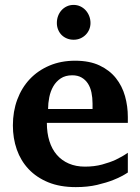

<svg xmlns="http://www.w3.org/2000/svg" viewBox="-20 -746 569 778"><path d="M355 -326.2Q355 -350.1 350.6 -371.1Q346.2 -392.1 336.2 -407.5Q326.2 -422.9 310.5 -431.9Q294.9 -440.9 272.9 -440.9Q245.1 -440.9 226.3 -428.5Q207.5 -416 196 -396.2Q184.6 -376.5 179.7 -352.1Q174.8 -327.6 174.8 -304.2H355ZM498 -46.9Q472.2 -29.8 439.9 -17.1Q412.1 -5.9 373.5 3.2Q335 12.2 287.1 12.2Q223.1 12.2 175.5 -7.3Q127.9 -26.9 95.9 -60.8Q64 -94.7 48.1 -140.1Q32.2 -185.5 32.2 -237.8Q32.2 -294.4 50 -342.5Q67.9 -390.6 100.8 -425.5Q133.8 -460.4 180.4 -480.2Q227.1 -500 284.2 -500Q342.8 -500 383.5 -480.7Q424.3 -461.4 449.7 -429.4Q475.1 -397.5 486.6 -356.4Q498 -315.4 498 -272V-248H169.9Q169.9 -207 180.2 -174.3Q190.4 -141.6 210.2 -118.7Q230 -95.7 258.8 -83.3Q287.6 -70.8 324.2 -70.8Q362.3 -70.8 393.8 -79.3Q425.3 -87.9 448.7 -98.6Q475.6 -111.3 498 -127ZM346.7 -652.8Q346.7 -639.2 341.6 -626.7Q336.4 -614.3 327.1 -605Q317.9 -595.7 305.4 -590.3Q293 -585 278.3 -585Q263.7 -585 251.2 -590.1Q238.8 -595.2 229.7 -604.2Q220.7 -613.3 215.6 -625.7Q210.4 -638.2 210.4 -652.8Q210.4 -668 215.3 -681.2Q220.2 -694.3 229.2 -704.3Q238.3 -714.4 250.7 -720.2Q263.2 -726.1 278.3 -726.1Q292.5 -726.1 304.9 -720.5Q317.4 -714.8 326.7 -704.8Q335.9 -694.8 341.3 -681.4Q346.7 -668 346.7 -652.8Z"/></svg>

Font: Charis SIL Afr
Style: Bold
Weight: 700
Foundry: SIL International
Version: Version 5.000